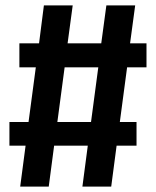

<svg xmlns="http://www.w3.org/2000/svg" viewBox="-20 -693 579 713"><path d="M452 -443 425 -240H487V-152H413L393 0H286L306 -152H181L161 0H55L75 -152H15V-240H86L113 -443H52V-532H125L143 -673H250L231 -532H356L375 -673H482L463 -532H524V-443ZM345 -443H220L193 -240H318Z"/></svg>

Font: Fira Sans Medium
Style: Regular
Weight: 500
Designer: bBox Type GmbH & Carrois Corporate GbR & Edenspiekermann AG
Foundry: bBox Type GmbH & Carrois Corporate GbR & Edenspiekermann AG
Version: Version 4.301